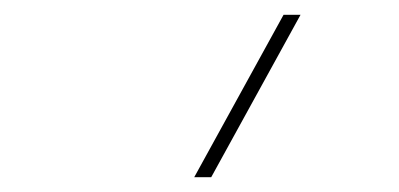

<svg xmlns="http://www.w3.org/2000/svg" viewBox="-20 -1020 540 260"><path d="M266 -780H243L364 -1000H387Z"/></svg>

Font: M PLUS Code Latin Thin
Style: Regular
Weight: 250
Designer: Coji Morishita
Foundry: UNDERFOREST DESIGN
Version: Version 1.002; ttfautohint (v1.8.3)